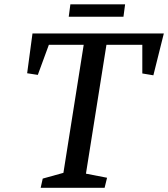

<svg xmlns="http://www.w3.org/2000/svg" viewBox="-20 -895 801 915"><path d="M134.8 -735.4H760.7L710.9 -536.1L658.2 -544.9V-681.6H487.3L389.6 -67.4L490.2 -47.9L478.5 0H173.8L183.6 -43.9L282.2 -71.3L378.9 -681.6H212.9L160.2 -538.1L109.4 -545.9ZM315.4 -874.5H576.2L568.4 -815.4H307.6Z"/></svg>

Font: Neuton
Style: Italic
Weight: 400
Italic angle: -9°
Designer: Brian M Zick
Version: Version 1.32